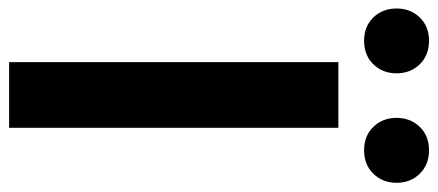

<svg xmlns="http://www.w3.org/2000/svg" viewBox="-326 -688 985 432"><g transform="rotate(90 167.0 -472.5)"><path d="M91.3 0V-740.8H239V0ZM43.1 -798.7Q10.9 -798.7 -9.2 -819.5Q-29.4 -840.3 -29.4 -871.7Q-29.4 -903.1 -9.2 -924Q10.9 -944.8 43.1 -944.8Q75.7 -944.8 96.1 -924Q116.5 -903.1 116.5 -871.7Q116.5 -840.3 96.1 -819.5Q75.7 -798.7 43.1 -798.7ZM289.4 -798.7Q257.2 -798.7 237 -819.5Q216.7 -840.3 216.7 -871.7Q216.7 -903.1 237 -924Q257.2 -944.8 289.4 -944.8Q322 -944.8 342.4 -924Q362.8 -903.1 362.8 -871.7Q362.8 -840.3 342.4 -819.5Q322 -798.7 289.4 -798.7Z"/></g></svg>

Font: Noto Sans HK Thin
Style: Regular
Weight: 100
Designer: Ryoko NISHIZUKA 西塚涼子 (kana, bopomofo & ideographs); Paul D. Hunt (Latin, Greek & Cyrillic); Sandoll Communications 산돌커뮤니
Foundry: Adobe
Version: Version 2.004-H2;hotconv 1.0.118;makeotfexe 2.5.65603